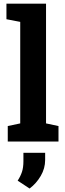

<svg xmlns="http://www.w3.org/2000/svg" viewBox="-20 -782 359 1061"><path d="M22.9 0V-85.4L91.8 -100.1V-661.1L15.6 -675.8V-761.7H234.4V-100.1L303.2 -85.4V0ZM143.6 259.8 77.6 216.3Q93.3 192.4 101.3 168.2Q109.4 144 109.4 108.4V62.5H229.5V102.1Q229.5 148.4 205.3 189.9Q181.2 231.4 143.6 259.8Z"/></svg>

Font: Robotiche
Style: Bold
Weight: 700
Designer: Google
Version: Version 2.001